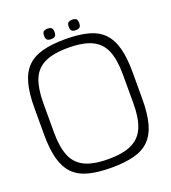

<svg xmlns="http://www.w3.org/2000/svg" viewBox="-168 -1078 1083 1214"><g transform="rotate(-20 373.5 -471.5)"><path d="M373.3 11Q283.5 11 220.2 -5.5Q157 -22 118 -61.5Q79 -101 61 -167Q43 -233 43 -332V-510Q43 -609 61 -675Q79 -741 118 -780Q157 -819 220.2 -836Q283.5 -853 373.3 -853Q463.2 -853 526.4 -836.5Q589.7 -820 628.8 -780.5Q667.8 -741 685.8 -675Q703.8 -609 703.8 -510V-332Q703.8 -233 685.8 -167Q667.8 -101 628.8 -61.5Q589.7 -22 526.4 -5.5Q463.2 11 373.3 11ZM373.3 -46.7Q475.8 -46.7 534.1 -76.1Q592.3 -105.5 616.8 -166.6Q641.2 -227.7 641.2 -322V-520Q641.2 -615.3 616.8 -676.4Q592.5 -737.5 534.2 -766.4Q476 -795.3 373.3 -795.3Q270.7 -795.3 212.4 -766.4Q154.2 -737.5 130.3 -676.4Q106.5 -615.3 106.5 -520V-322Q106.5 -227.7 130.4 -166.6Q154.3 -105.5 212.6 -76.1Q270.8 -46.7 373.3 -46.7ZM457.3 -883.3Q448 -883.3 439.8 -885.8Q431.7 -888.3 427.1 -895.5Q422.5 -902.6 422.5 -918.2Q422.5 -941.5 432.8 -947.8Q443 -954 457.3 -954Q472.6 -954 482.8 -947.8Q493 -941.5 493 -918.2Q493 -902.6 488.4 -895.5Q483.8 -888.3 475.6 -885.8Q467.4 -883.3 457.3 -883.3ZM291.3 -883.3Q282 -883.3 273.8 -885.8Q265.7 -888.3 261.1 -895.5Q256.5 -902.6 256.5 -918.2Q256.5 -941.5 266.8 -947.8Q277 -954 291.3 -954Q306.6 -954 316.8 -947.8Q327 -941.5 327 -918.2Q327 -902.6 322.5 -895.5Q318 -888.3 309.7 -885.8Q301.5 -883.3 291.3 -883.3Z"/></g></svg>

Font: Matangi Light
Style: Regular
Weight: 300
Designer: Prashant Pant
Foundry: The Graphic Ant
Version: Version 3.002